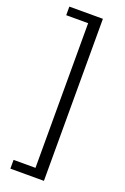

<svg xmlns="http://www.w3.org/2000/svg" viewBox="-180 -845 698 1070"><g transform="rotate(20 169.0 -310.5)"><path d="M34 118H164V-740H34V-791H233V170H34Z"/></g></svg>

Font: Noto Sans SC
Style: Regular
Weight: 400
Designer: Ryoko NISHIZUKA ____ (kana & ideographs); Paul D. Hunt (Latin, Greek & Cyrillic); Wenlong ZHANG ___ (bopomofo); Sandoll 
Foundry: Adobe Systems Incorporated
Version: Version 1.004